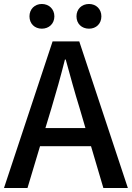

<svg xmlns="http://www.w3.org/2000/svg" viewBox="-20 -944 662 964"><path d="M427 -800C463 -800 489 -825 489 -862C489 -898 463 -924 427 -924C390 -924 364 -898 364 -862C364 -825 390 -800 427 -800ZM190 -800C226 -800 253 -825 253 -862C253 -898 226 -924 190 -924C154 -924 128 -898 128 -862C128 -825 154 -800 190 -800ZM208 -301 238 -400C262 -480 285 -561 306 -645H310C333 -562 355 -480 380 -400L409 -301ZM499 0H622L378 -736H244L0 0H118L181 -210H437Z"/></svg>

Font: Noto Sans Japanese Medium
Style: Regular
Weight: 500
Designer: Ryoko NISHIZUKA (kana & ideographs); Paul D. Hunt (Latin, Greek & Cyrillic); Wenlong ZHANG (bopomofo); Sandoll Communica
Foundry: Adobe Systems Incorporated
Version: Version 1.000;PS 1;hotconv 1.0.78;makeotf.lib2.5.61930